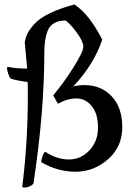

<svg xmlns="http://www.w3.org/2000/svg" viewBox="-20 -732 572 862"><path d="M240 -266 219 -304Q269 -364 311.5 -432Q354 -500 354 -522.5Q354 -545 327 -582.5Q300 -620 275 -640Q213 -640 194 -594Q179 -556 179 -497Q179 -229 130 93Q113 110 88 110Q80 110 80 105Q105 -90 105 -308Q105 -347 104 -364Q62 -369 31 -378Q24 -381 18 -398Q12 -415 11 -426L14 -432Q54 -424 102 -424Q101 -440 91 -543Q95 -564 103.5 -581.5Q112 -599 134 -624Q181 -676 314 -712Q381 -668 439 -554Q402 -443 309 -344Q334 -350 359 -350Q434 -350 481.5 -299.5Q529 -249 529 -161Q529 -73 465 -17Q401 39 319.5 39Q238 39 165 -4Q165 -15 171.5 -32.5Q178 -50 184 -50Q236 -16 289.5 -16Q343 -16 381.5 -57Q420 -98 420 -159.5Q420 -221 392 -255.5Q364 -290 323 -290Q282 -290 240 -266Z"/></svg>

Font: Julee
Style: Regular
Weight: 400
Version: Version 1.001